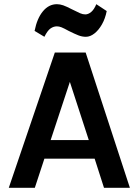

<svg xmlns="http://www.w3.org/2000/svg" viewBox="-20 -901 665 921"><path d="M22.1 0 243 -649H390.9L603.1 0H478.9L434 -140H193L147 0ZM223 -229.1H405.9L315.1 -508.1ZM193 -724.5 145.9 -752.8Q157.9 -813.3 186.1 -847.1Q214.2 -880.9 253 -880.9Q267.4 -880.9 283.2 -875.5Q298.9 -870 326 -855.9Q351.6 -843.1 364.3 -837.5Q377.1 -831.9 389 -831.9Q403.5 -831.9 417.5 -843.6Q431.5 -855.4 442 -880.9L491.9 -848Q484.9 -812.1 469.1 -784.2Q453.3 -756.3 432.9 -740.4Q412.5 -724.5 392 -724.5Q373.9 -724.5 356.2 -731.4Q338.6 -738.2 310 -752.5Q286.2 -765.6 274.8 -770.1Q263.5 -774.6 253 -774.6Q236.7 -774.6 222.1 -764.3Q207.5 -754 193 -724.5Z"/></svg>

Font: Karla
Style: Regular
Weight: 400
Designer: Jonathan Pinhorn
Version: Version 2.004;gftools[0.9.33]